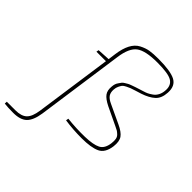

<svg xmlns="http://www.w3.org/2000/svg" viewBox="-369 -879 1256 1256"><g transform="rotate(45 259.0 -251.0)"><path d="M147 -480 154 -532Q162 -592 182 -630Q202 -668 234.5 -685Q267 -702 297.5 -707Q328 -712 376 -712Q488 -712 534 -688Q580 -664 576 -599Q573 -544 542.5 -516.5Q512 -489 458 -471Q448 -468 419.5 -459Q391 -450 383 -447Q375 -444 356.5 -435Q338 -426 332 -418Q326 -410 319 -395.5Q312 -381 311 -363Q309 -335 320.5 -317Q332 -299 365 -284L493 -224Q543 -201 561 -175Q579 -149 573 -100Q564 -31 519.5 -10Q475 11 387 11Q308 11 233 0L236 -18Q319 -9 397 -11Q472 -13 507 -31Q542 -49 549 -104Q552 -128 549 -144.5Q546 -161 533.5 -172.5Q521 -184 514 -188Q507 -192 488 -201L362 -261Q318 -283 301 -306Q284 -329 288 -367Q289 -381 292.5 -392Q296 -403 303.5 -413Q311 -423 315.5 -430Q320 -437 333 -444.5Q346 -452 351.5 -455.5Q357 -459 375.5 -465.5Q394 -472 399.5 -474Q405 -476 427.5 -483Q450 -490 456 -492Q473 -497 485 -502.5Q497 -508 515 -520.5Q533 -533 543.5 -554Q554 -575 555 -603Q557 -649 523 -669.5Q489 -690 388 -690Q279 -690 235 -657.5Q191 -625 178 -530L92 78Q81 150 50 180Q19 210 -46 210Q-95 210 -128 206L-127 188H-48Q7 188 33 163Q59 138 68 76L144 -458H56L59 -475Z"/></g></svg>

Font: Ezarion Thin
Style: Italic
Weight: 250
Italic angle: -8°
Designer: Natanael Gama
Version: Version 1.001;PS 001.001;hotconv 1.0.70;makeotf.lib2.5.58329